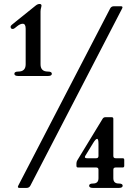

<svg xmlns="http://www.w3.org/2000/svg" viewBox="-20 -738 674 953"><path d="M32.7 0ZM32.7 -605Q32.7 -610.4 39.1 -615.2L57.1 -629.9L157.2 -710.4Q167 -718.3 176.5 -718.3Q186 -718.3 186 -709.5Q186 -706.5 184.6 -702.1Q181.2 -691.4 181.2 -680.7V-418.9Q181.2 -382.8 217.8 -382.8Q237.3 -382.8 237.3 -371.8Q237.3 -360.8 217.8 -360.8H70.8Q51.3 -360.8 51.3 -371.8Q51.3 -382.8 70.8 -382.8Q107.4 -382.8 107.4 -418.9V-595.7Q107.4 -620.1 92.8 -620.1Q80.6 -620.1 65.9 -608.4L54.2 -599.1Q48.3 -594.2 43.5 -594.2Q32.7 -594.2 32.7 -605ZM579.6 -707Q587.9 -707 587.9 -701.7Q587.9 -699.2 585.9 -695.3L130.9 183.1Q125 194.8 111.3 194.8H77.6Q68.8 194.8 68.8 189.5Q68.8 187 70.8 183.1L526.4 -695.3Q532.2 -707 545.4 -707ZM359.4 0ZM403.3 35.6Q401.4 39.1 401.4 42Q401.4 47.4 413.1 47.4H457.5Q468.8 47.4 468.8 36.1V-23.9Q468.8 -48.8 461.9 -48.8Q455.1 -48.8 442.4 -28.3ZM468.8 104.5Q468.8 93.3 457.5 93.3H367.2Q359.4 93.3 359.4 85V73.7Q359.4 64.9 363.8 57.6L489.3 -148.4Q494.1 -156.2 502.9 -156.2H534.7Q542.5 -156.2 542.5 -147.9V36.1Q542.5 47.4 554.2 47.4H588.9Q596.7 47.4 596.7 55.7V85Q596.7 93.3 588.9 93.3H554.2Q542.5 93.3 542.5 104.5V146.5Q542.5 172.9 569.3 172.9Q588.9 172.9 588.9 183.8Q588.9 194.8 569.3 194.8H441.9Q422.4 194.8 422.4 183.8Q422.4 172.9 441.9 172.9Q468.8 172.9 468.8 146.5Z"/></svg>

Font: UnifrakturMaguntia19
Style: Book
Weight: 400
Designer: j. 'mach' wust, Gerrit Ansmann, Georg Duffner, based on a font by Peter Wiegel, original typeface by Carl Albert Fahrenw
Version: Version 2017-03-19